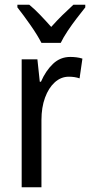

<svg xmlns="http://www.w3.org/2000/svg" viewBox="-20 -786 378 806"><path d="M275 -547Q287 -547 300 -545.5Q313 -544 326 -540L314 -457Q294 -464 269 -464Q236 -464 210 -440.5Q184 -417 169 -376Q154 -335 154 -282V0H71V-537H137L147 -443H152Q172 -489 202.5 -518Q233 -547 275 -547ZM154 -606Q137 -639 108 -680.5Q79 -722 53 -755V-766H103Q124 -749 148 -724Q172 -699 195 -673Q221 -702 241.5 -722Q262 -742 288 -766H338V-755Q322 -735 302 -709Q282 -683 264 -656Q246 -629 235 -606Z"/></svg>

Font: Noto Sans Thai Cond
Style: Regular
Weight: 400
Width: 3
Designer: Monotype Design Team
Foundry: Monotype Imaging Inc.
Version: Version 2.002; ttfautohint (v1.8.4.7-5d5b)